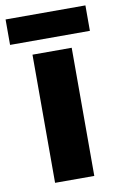

<svg xmlns="http://www.w3.org/2000/svg" viewBox="-96 -762 507 810"><g transform="rotate(-10 158.0 -357.5)"><path d="M241 0H73V-549H241ZM329 -715V-606H-13V-715Z"/></g></svg>

Font: Noto Sans Kannada ExtraBold
Style: Regular
Weight: 800
Designer: Jelle Bosma - Monotype Design Team
Foundry: Monotype Imaging Inc.
Version: Version 2.005; ttfautohint (v1.8.4.7-5d5b)